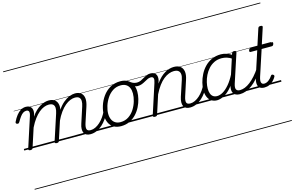

<svg xmlns="http://www.w3.org/2000/svg" viewBox="-177 -1439 3650 2368"><g transform="rotate(-15 1647.5 -255.0)"><path d="M76 15Q64 15 56.5 10Q49 5 52 -6L176 -388Q190 -429 183 -448.5Q176 -468 150 -468Q129 -468 109.5 -455.5Q90 -443 71.5 -417.5Q53 -392 31 -354Q26 -346 20.5 -342.5Q15 -339 3 -341Q-10 -344 -13 -352.5Q-16 -361 -11 -370Q10 -414 36 -447Q62 -480 92 -498Q122 -516 157 -516Q180 -516 196.5 -509Q213 -502 223.5 -488Q234 -474 237 -454Q240 -434 235 -408L224 -372Q252 -414 282 -442Q312 -470 341.5 -487Q371 -504 398.5 -511.5Q426 -519 451 -519Q499 -519 528 -496Q557 -473 563 -429.5Q569 -386 547 -323L443 -4Q440 6 433.5 10.5Q427 15 412 15Q401 15 393 10Q385 5 389 -6L498 -340Q511 -379 510 -408Q509 -437 491.5 -453Q474 -469 436 -469Q408 -469 376 -456.5Q344 -444 311.5 -417Q279 -390 247 -347.5Q215 -305 185 -244L107 -4Q104 6 97 10.5Q90 15 76 15ZM842 17Q812 17 792 7Q772 -3 762 -23.5Q752 -44 752.5 -73Q753 -102 766 -140L831 -340Q844 -379 843 -408Q842 -437 825 -453Q808 -469 771 -469Q743 -469 710.5 -456Q678 -443 644.5 -415Q611 -387 578.5 -342.5Q546 -298 517 -235H493Q521 -313 557.5 -367Q594 -421 634.5 -455Q675 -489 714 -504Q753 -519 786 -519Q833 -519 861.5 -496Q890 -473 895.5 -429.5Q901 -386 880 -323L818 -134Q801 -81 809.5 -56Q818 -31 857 -31Q867 -31 870.5 -23.5Q874 -16 872.5 -7Q871 2 863.5 9.5Q856 17 842 17ZM0 490H989V500H0ZM0 -20H989V0H0ZM0 -505H989V-500H0ZM0 -1010H989V-1000H0Z M843 17Q832 17 827.5 9.5Q823 2 824.5 -7Q826 -16 834.5 -23.5Q843 -31 858 -31Q888 -31 918.5 -45.5Q949 -60 977.5 -85.5Q1006 -111 1030 -145Q1054 -179 1071 -217Q1076 -228 1084.5 -228Q1093 -228 1100 -220.5Q1107 -213 1103 -203Q1084 -157 1056.5 -117Q1029 -77 995.5 -47Q962 -17 923.5 0Q885 17 843 17ZM989 490V500ZM989 -20V0ZM989 -505V-500ZM989 -1010V-1000Z M1233 19Q1177 19 1138.5 -4.5Q1100 -28 1080.5 -70.5Q1061 -113 1061 -168Q1061 -223 1080 -284Q1099 -345 1137 -398.5Q1175 -452 1232 -485.5Q1289 -519 1365 -519Q1419 -519 1457 -496.5Q1495 -474 1515 -433.5Q1535 -393 1535 -339Q1535 -298 1523.5 -249.5Q1512 -201 1488.5 -153.5Q1465 -106 1428.5 -67Q1392 -28 1343.5 -4.5Q1295 19 1233 19ZM1239 -31Q1298 -31 1343 -61Q1388 -91 1417.5 -138Q1447 -185 1462 -237Q1477 -289 1477 -334Q1477 -376 1463.5 -406Q1450 -436 1423 -452.5Q1396 -469 1357 -469Q1299 -469 1254.5 -440Q1210 -411 1179.5 -364.5Q1149 -318 1133 -266.5Q1117 -215 1117 -170Q1117 -128 1131.5 -96.5Q1146 -65 1173 -48Q1200 -31 1239 -31ZM989 490H1590V500H989ZM989 -20H1590V0H989ZM989 -505H1590V-500H989ZM989 -1010H1590V-1000H989Z M1560 -406Q1545 -406 1527 -411.5Q1509 -417 1492 -425.5Q1475 -434 1462 -445Q1454 -452 1452 -460.5Q1450 -469 1453 -476Q1456 -483 1462.5 -485.5Q1469 -488 1477 -481Q1504 -461 1524 -455.5Q1544 -450 1561 -450Q1588 -450 1610.5 -460.5Q1633 -471 1654 -483.5Q1675 -496 1697.5 -506Q1720 -516 1746 -516Q1755 -516 1759 -509Q1763 -502 1761.5 -492.5Q1760 -483 1754 -475.5Q1748 -468 1738 -468Q1719 -468 1699.5 -459Q1680 -450 1658.5 -437.5Q1637 -425 1612.5 -415.5Q1588 -406 1560 -406ZM1591 490V500ZM1591 -20V0ZM1591 -505V-500ZM1591 -1010V-1000Z M2115 17Q2085 17 2064.5 7Q2044 -3 2034 -23.5Q2024 -44 2024.5 -73Q2025 -102 2037 -140L2103 -340Q2117 -380 2114 -409Q2111 -438 2091.5 -453.5Q2072 -469 2034 -469Q2004 -469 1970.5 -456.5Q1937 -444 1903 -417Q1869 -390 1836.5 -346.5Q1804 -303 1774 -242L1697 -4Q1694 6 1687.5 10.5Q1681 15 1666 15Q1654 15 1646.5 10Q1639 5 1642 -6L1766 -388Q1780 -429 1773.5 -448.5Q1767 -468 1740 -468Q1729 -468 1724.5 -475.5Q1720 -483 1721 -492.5Q1722 -502 1729 -509Q1736 -516 1747 -516Q1771 -516 1788 -508.5Q1805 -501 1815 -486.5Q1825 -472 1827.5 -452.5Q1830 -433 1825 -408L1813 -369Q1843 -412 1873 -440.5Q1903 -469 1933.5 -486.5Q1964 -504 1993 -511.5Q2022 -519 2048 -519Q2097 -519 2127.5 -497Q2158 -475 2166 -431.5Q2174 -388 2152 -323L2090 -132Q2073 -80 2081.5 -55.5Q2090 -31 2130 -31Q2139 -31 2143 -23.5Q2147 -16 2145.5 -7Q2144 2 2136.5 9.5Q2129 17 2115 17ZM1590 490H2261V500H1590ZM1590 -20H2261V0H1590ZM1590 -505H2261V-500H1590ZM1590 -1010H2261V-1000H1590Z M2115 17Q2104 17 2099.5 9.5Q2095 2 2096.5 -7Q2098 -16 2106.5 -23.5Q2115 -31 2130 -31Q2160 -31 2190.5 -45.5Q2221 -60 2249.5 -85.5Q2278 -111 2302 -145Q2326 -179 2343 -217Q2348 -228 2356.5 -228Q2365 -228 2372 -220.5Q2379 -213 2375 -203Q2356 -157 2328.5 -117Q2301 -77 2267.5 -47Q2234 -17 2195.5 0Q2157 17 2115 17ZM2261 490V500ZM2261 -20V0ZM2261 -505V-500ZM2261 -1010V-1000Z M2459 17Q2418 17 2388 -3Q2358 -23 2342 -59.5Q2326 -96 2326 -146Q2326 -190 2338.5 -240.5Q2351 -291 2376 -340.5Q2401 -390 2439 -430Q2477 -470 2529.5 -494.5Q2582 -519 2648 -519Q2686 -519 2725.5 -505Q2765 -491 2796 -467L2784 -423Q2743 -451 2709.5 -460.5Q2676 -470 2645 -470Q2591 -470 2549 -449.5Q2507 -429 2475.5 -394Q2444 -359 2423.5 -317Q2403 -275 2393 -231.5Q2383 -188 2383 -150Q2383 -114 2393 -87.5Q2403 -61 2423 -47Q2443 -33 2474 -33Q2509 -33 2549 -56.5Q2589 -80 2630.5 -129Q2672 -178 2710 -254L2723 -214Q2679 -124 2631 -73.5Q2583 -23 2538.5 -3Q2494 17 2459 17ZM2748 17Q2719 17 2698.5 7Q2678 -3 2667.5 -22.5Q2657 -42 2657 -69Q2657 -96 2668 -130L2786 -494Q2790 -506 2796.5 -510.5Q2803 -515 2816 -515Q2834 -515 2839 -507.5Q2844 -500 2840 -488L2721 -125Q2705 -74 2717.5 -52.5Q2730 -31 2763 -31Q2772 -31 2776 -23.5Q2780 -16 2778.5 -7Q2777 2 2769.5 9.5Q2762 17 2748 17ZM2261 490H2896V500H2261ZM2261 -20H2896V0H2261ZM2261 -505H2896V-500H2261ZM2261 -1010H2896V-1000H2261Z M2750 17Q2739 17 2734.5 9.5Q2730 2 2731.5 -7Q2733 -16 2741.5 -23.5Q2750 -31 2765 -31Q2795 -31 2828 -44Q2861 -57 2895 -83Q2929 -109 2965 -149Q3001 -189 3037 -244Q3045 -257 3054 -255Q3063 -253 3067.5 -243.5Q3072 -234 3065 -225Q3025 -161 2985.5 -115Q2946 -69 2906.5 -40Q2867 -11 2828 3Q2789 17 2750 17ZM2896 490V500ZM2896 -20V0ZM2896 -505V-500ZM2896 -1010V-1000Z M3064 16Q3026 16 3004.5 -1Q2983 -18 2980.5 -53.5Q2978 -89 2995 -143L3096 -452H3012Q3001 -452 2998.5 -458.5Q2996 -465 2999 -477Q3003 -489 3009 -494.5Q3015 -500 3026 -500H3111L3179 -709Q3183 -721 3189.5 -725.5Q3196 -730 3210 -730Q3227 -730 3233 -724Q3239 -718 3234 -706L3167 -500H3295Q3306 -500 3308 -494Q3310 -488 3307 -476Q3303 -463 3297 -457.5Q3291 -452 3280 -452H3152L3045 -126Q3029 -75 3038 -53Q3047 -31 3073 -31Q3104 -31 3131.5 -52.5Q3159 -74 3177 -102Q3181 -109 3188.5 -112.5Q3196 -116 3206 -109Q3217 -103 3218 -95.5Q3219 -88 3215 -80Q3201 -55 3179 -33Q3157 -11 3128.5 2.5Q3100 16 3064 16ZM2896 490H3284V500H2896ZM2896 -20H3284V0H2896ZM2896 -505H3284V-500H2896ZM2896 -1010H3284V-1000H2896Z"/></g></svg>

Font: Playwrite MX Guides
Style: Regular
Weight: 400
Designer: Veronika Burian, José Scaglione
Foundry: TypeTogether
Version: Version 1.003